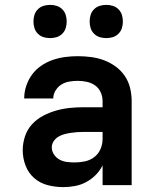

<svg xmlns="http://www.w3.org/2000/svg" viewBox="-20 -758 640 786"><path d="M239 8Q207 8 175.5 0Q144 -8 120 -29Q96 -50 84.5 -80.5Q73 -111 73 -143Q73 -171 82 -199Q91 -227 110.5 -248.5Q130 -270 155.5 -283.5Q181 -297 208.5 -305Q236 -313 264.5 -316Q293 -319 322 -319H400V-344Q400 -363 392 -380.5Q384 -398 369 -408.5Q354 -419 335.5 -423Q317 -427 298 -427Q281 -427 263.5 -424Q246 -421 231.5 -412Q217 -403 207.5 -387.5Q198 -372 198 -355H79Q79 -381 87.5 -406.5Q96 -432 111.5 -453Q127 -474 149 -489Q171 -504 195.5 -512.5Q220 -521 246 -524.5Q272 -528 298 -528Q325 -528 352.5 -524.5Q380 -521 405.5 -511.5Q431 -502 453 -486Q475 -470 490.5 -447.5Q506 -425 512.5 -398Q519 -371 519 -344V0H400V-81Q389 -59 371.5 -41.5Q354 -24 332.5 -12.5Q311 -1 287 3.5Q263 8 239 8ZM286 -93Q307 -93 328 -97.5Q349 -102 366 -115Q383 -128 391.5 -148Q400 -168 400 -189V-218H322Q309 -218 295.5 -217Q282 -216 269 -214Q256 -212 243 -208.5Q230 -205 218.5 -198Q207 -191 199.5 -179.5Q192 -168 192 -155Q192 -139 201 -125.5Q210 -112 224 -104.5Q238 -97 254 -95Q270 -93 286 -93ZM415 -602Q401 -602 388 -606Q375 -610 365 -620Q355 -630 351 -643Q347 -656 347 -670Q347 -684 351 -697Q355 -710 365 -720Q375 -730 388 -734Q401 -738 415 -738Q429 -738 442 -734Q455 -730 465 -720Q475 -710 479 -697Q483 -684 483 -670Q483 -656 479 -643Q475 -630 465 -620Q455 -610 442 -606Q429 -602 415 -602ZM185 -602Q171 -602 158 -606Q145 -610 135 -620Q125 -630 121 -643Q117 -656 117 -670Q117 -684 121 -697Q125 -710 135 -720Q145 -730 158 -734Q171 -738 185 -738Q199 -738 212 -734Q225 -730 235 -720Q245 -710 249 -697Q253 -684 253 -670Q253 -656 249 -643Q245 -630 235 -620Q225 -610 212 -606Q199 -602 185 -602Z"/></svg>

Font: Iosevka Book
Style: Bold
Weight: 700
Designer: Belleve Invis
Foundry: Belleve Invis
Version: Version 28.0.7; ttfautohint (v1.8.3)